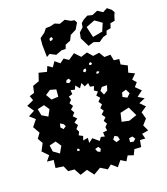

<svg xmlns="http://www.w3.org/2000/svg" viewBox="-135 -1037 1013 1163"><g transform="rotate(-15 371.0 -456.0)"><path d="M355 -10 311 21 275 -18 230 1 203 -40H163L144 -75L94 -78L96 -128L54 -129L77 -163L38 -197L58 -245L36 -277L56 -310L27 -352L56 -395L20 -422L58 -447L26 -486L69 -510L56 -539L86 -551L92 -594L132 -612L144 -662L195 -654L206 -688L236 -671L255 -705L287 -683L313 -706L343 -689L382 -721L419 -688L459 -705L490 -675L530 -684L554 -651L593 -655L604 -617L638 -616L637 -582L678 -565L669 -522L708 -507L681 -475L704 -453L685 -427L721 -397L686 -366L725 -346L686 -326L720 -297L685 -269L701 -226L674 -190L695 -153L654 -142L666 -110L632 -109L628 -66L585 -65L572 -30L536 -39L519 -6L486 -23L460 15L423 -12L398 12ZM472 -634 464 -643 454 -639 453 -628 464 -625ZM426 -614 413 -611 406 -600 418 -591 427 -601ZM312 -580 297 -576 290 -561 307 -553 321 -565ZM493 -579 483 -576 482 -564 493 -565 502 -572ZM222 -537 184 -544 153 -520 178 -485 222 -491ZM395 -167 408 -189 432 -185 428 -212 455 -217 450 -239 465 -257 450 -278 466 -297 448 -318 466 -338 450 -358 466 -378 449 -398 466 -419 446 -438 462 -459 440 -472 448 -497 423 -500 418 -524 393 -510 379 -535 362 -506 339 -530 330 -506 304 -510 308 -484 284 -475 292 -453 277 -435 294 -414 276 -395 291 -374 276 -354 299 -334 276 -314 293 -294 277 -273 289 -254 281 -233 306 -222 299 -196 330 -204 331 -172 356 -195ZM525 -482 492 -480 478 -459 493 -432 518 -450ZM151 -432 125 -464 82 -450 94 -409 133 -390ZM629 -426 602 -416 597 -389 625 -377 645 -400ZM210 -322 190 -332 186 -308 202 -293 220 -307ZM617 -317 561 -299 553 -245 600 -239 650 -261ZM163 -200 136 -233 95 -219 104 -179 143 -156ZM508 -165 489 -174 476 -154 491 -134 515 -143ZM264 -151 256 -157 248 -152 250 -142 262 -141ZM593 -142 571 -137V-112L593 -110L607 -125ZM389 -120 377 -135 356 -127 365 -109 382 -102ZM445 -797 449 -833 473 -859 475 -885 493 -903 519 -920 550 -915 584 -933 617 -915 645 -933 672 -915 684 -897 677 -877 671 -847 642 -839 636 -810 608 -802 602 -778 579 -770 550 -746 514 -755 479 -741ZM210 -819V-861L241 -888L257 -912L286 -915L315 -925L345 -915L380 -931L415 -915L437 -913L448 -896L429 -856L392 -833L379 -800L347 -784L340 -759L313 -757L276 -739L238 -755L218 -741ZM598 -854 552 -881 497 -854 519 -786 581 -803ZM274 -852 261 -844V-829L274 -831L282 -839Z"/></g></svg>

Font: Rubik Gemstones
Style: Regular
Weight: 400
Designer: Hubert and Fischer, NaN
Foundry: Hubert and Fischer, NaN
Version: Version 2.200